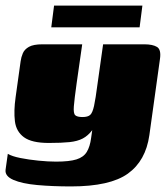

<svg xmlns="http://www.w3.org/2000/svg" viewBox="-30 -558 600 689"><path d="M225 111Q158 111 103.5 106Q49 101 18 87.5Q-13 74 -10 51L-2 -6Q13 3 43 9Q73 15 108 18.5Q143 22 171 22Q219 22 244.5 14Q270 6 281.5 -13Q293 -32 297 -63L301 -91Q286 -71 267 -61Q248 -51 219.5 -48Q191 -45 145 -45Q84 -45 56 -65.5Q28 -86 23.5 -123Q19 -160 26 -209L44 -338Q46 -353 52 -367Q58 -381 74 -390Q90 -399 122 -399H265Q261 -373 259 -357Q257 -341 255 -329Q253 -317 251 -301Q249 -285 245 -259Q237 -202 235 -176.5Q233 -151 240 -144.5Q247 -138 266 -138Q285 -138 293.5 -145.5Q302 -153 307.5 -178Q313 -203 320 -257L340 -399H488Q518 -399 533.5 -389.5Q549 -380 544 -346L506 -73Q493 19 429 65Q365 111 225 111ZM154 -460 164 -538H481L471 -460Z"/></svg>

Font: Genos Thin Black
Style: Italic
Weight: 900
Italic angle: -8°
Version: Version 1.010